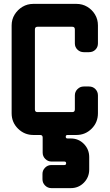

<svg xmlns="http://www.w3.org/2000/svg" viewBox="-20 -696 566 990"><path d="M485 -112Q485 -65 452.5 -32.5Q420 0 374 0H328Q319 0 319 9Q319 18 328 18H345Q385 18 412.5 46Q440 74 440 114V178Q440 218 412.5 246Q385 274 345 274H245Q226 274 212.5 260.5Q199 247 199 228V201Q199 182 212.5 168.5Q226 155 245 155H312Q321 155 321 146Q321 137 312 137H246Q227 137 213.5 123.5Q200 110 200 91V13Q200 0 187 0H152Q106 0 73 -32.5Q40 -65 40 -112V-565Q40 -596 55.5 -621Q71 -646 96 -661Q121 -676 152 -676H374Q405 -676 430 -661Q455 -646 470 -621Q485 -596 485 -565V-472Q485 -453 472 -440Q459 -427 439 -427H412Q393 -427 379.5 -440Q366 -453 366 -472V-544Q366 -558 353 -558H173Q160 -558 160 -544V-132Q160 -118 173 -118H353Q366 -118 366 -132V-204Q366 -223 379.5 -236.5Q393 -250 412 -250H439Q459 -250 472 -236.5Q485 -223 485 -204Z"/></svg>

Font: Monomaniac One
Style: Regular
Weight: 400
Version: Version 1.000; ttfautohint (v1.8.3)